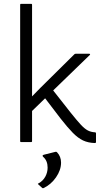

<svg xmlns="http://www.w3.org/2000/svg" viewBox="-20 -820 525 1000"><path d="M445 -540Q448 -540 449 -538Q450 -536 448 -534L257 -349L349 -232Q381 -192 401 -170.5Q421 -149 437.5 -140.5Q454 -132 474 -131Q480 -131 480 -125V-81Q480 -75 474 -75Q439 -76 412.5 -88.5Q386 -101 359 -128.5Q332 -156 296 -202L215 -308L147 -242V-85Q147 -80 142 -80H90Q85 -80 85 -85V-795Q85 -800 90 -800H142Q147 -800 147 -795V-318L189 -361L367 -537Q370 -540 374 -540ZM179 140Q175 136 181 135Q204 122 216 100Q228 78 228 53Q228 17 205 -3Q202 -6 202 -8Q202 -13 208 -14L264 -28Q271 -30 273 -29.5Q275 -29 277 -27Q298 -5 298 27Q298 66 271.5 104Q245 142 206 160Q202 161 200 159Z"/></svg>

Font: Gowun Dodum
Style: Regular
Weight: 400
Designer: Yanghee Ryu
Foundry: Yanghee Ryu
Version: Version 2.000